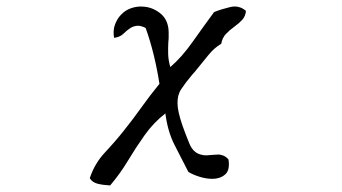

<svg xmlns="http://www.w3.org/2000/svg" viewBox="-20 -557 1040 584"><path d="M728 -524Q727 -508 717 -497Q707 -486 693 -476Q679 -466 667.5 -454Q656 -442 653 -424Q631 -411 613.5 -389Q596 -367 572 -338Q570 -336 568 -333.5Q566 -331 564 -329Q543 -304 531 -285.5Q519 -267 520 -242Q520 -219 535 -175Q544 -150 555.5 -121.5Q567 -93 590 -87Q600 -84 609 -84.5Q618 -85 627 -86Q632 -86 636.5 -86.5Q641 -87 646 -87Q654 -86 661 -83Q668 -80 675 -72Q680 -39 664.5 -26Q649 -13 626 -13Q607 -13 586.5 -19.5Q566 -26 553 -34Q532 -75 511 -116Q490 -157 483 -212Q447 -184 420 -146Q393 -108 369 -68Q345 -28 315 7Q294 6 277.5 2Q261 -2 253 -15Q268 -60 299 -93Q330 -126 357 -160Q385 -195 411 -231.5Q437 -268 465 -302Q458 -347 447.5 -390Q437 -433 423 -472Q407 -480 396 -478.5Q385 -477 377 -472Q366 -465 355.5 -454.5Q345 -444 327 -442Q323 -465 330 -483Q337 -501 348 -512Q361 -526 378.5 -532Q396 -538 413 -537Q443 -536 467.5 -516.5Q492 -497 493 -460Q493 -452 493 -444.5Q493 -437 492 -429Q491 -411 491.5 -392.5Q492 -374 498 -353Q533 -383 566.5 -430.5Q600 -478 631 -520Q632 -520 633 -521Q653 -529 680 -535.5Q707 -542 728 -524Z"/></svg>

Font: Yuji Mai
Style: Regular
Weight: 400
Designer: Kataoka Yuji
Foundry: Kinuta Font Factory
Version: Version 3.002